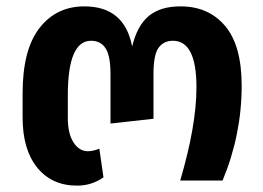

<svg xmlns="http://www.w3.org/2000/svg" viewBox="-20 -567 827 603"><path d="M222 16Q143 16 97 -40.5Q51 -97 51 -198V-274Q51 -411 104 -479Q157 -547 245 -547Q371 -547 395 -421Q411 -487 447.5 -517Q484 -547 547 -547Q635 -547 687 -485.5Q739 -424 739 -298Q739 -144 679 0H546Q597 -173 597 -293Q597 -439 523 -439Q494 -439 478 -417Q462 -395 462 -334V-194L327 -179V-334Q327 -392 311.5 -415.5Q296 -439 266 -439Q193 -439 193 -268V-196Q193 -147 211 -119.5Q229 -92 256 -92Q272 -92 292 -100L305 -10Q268 16 222 16Z"/></svg>

Font: FiraGO SemiBold
Style: Regular
Weight: 600
Designer: bBox Type
Foundry: bBox Type GmbH
Version: Version 1.001;PS 001.001;hotconv 1.0.88;makeotf.lib2.5.64775